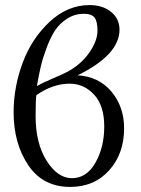

<svg xmlns="http://www.w3.org/2000/svg" viewBox="-20 -718 549 750"><path d="M360.8 -598.1Q360.8 -634.3 349.4 -649.2Q337.9 -664.1 307.1 -664.1Q272 -664.1 242.9 -645.5Q213.9 -627 196 -600.6Q178.2 -574.2 162.6 -532.7Q147 -491.2 139.4 -458.5Q131.8 -425.8 124 -381.8Q143.1 -393.1 182.6 -409.9Q222.2 -426.8 240.2 -436Q295.4 -464.8 328.1 -511.5Q360.8 -558.1 360.8 -598.1ZM330.1 -698.2Q380.9 -698.2 413.8 -671.6Q446.8 -645 446.8 -602.1Q446.8 -503.9 283.2 -423.8Q366.2 -418.9 415.5 -359.9Q464.8 -300.8 464.8 -216.8Q464.8 -117.7 406.5 -52.7Q348.1 12.2 253.9 12.2Q147.9 12.2 90.6 -72.5Q33.2 -157.2 33.2 -279.8Q33.2 -377.9 68.6 -472.9Q104 -567.9 174.1 -633.1Q244.1 -698.2 330.1 -698.2ZM119.1 -265.1Q119.1 -158.2 162.1 -90.1Q205.1 -22 261.2 -22Q318.4 -22 352.8 -82.5Q387.2 -143.1 387.2 -224.1Q387.2 -305.2 347.7 -348.1Q308.1 -391.1 252 -391.1Q186 -391.1 122.1 -346.2Q119.1 -330.1 119.1 -265.1Z"/></svg>

Font: Linux Libertine Capitals
Style: Small Caps
Weight: 400
Designer: Philipp H. Poll
Foundry: Philipp H. Poll
Version: Version 5.1.3